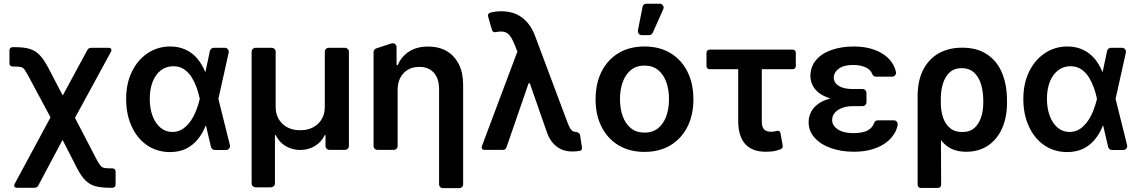

<svg xmlns="http://www.w3.org/2000/svg" viewBox="-20 -801 6093 1026"><path d="M55.8 190.7Q55.8 186.8 58.6 181.1L250 -174L132.8 -392.4Q119.7 -416.9 111.2 -429Q103.3 -439.6 93 -442.5Q82.7 -445.3 59.3 -445.3H48.3Q39.8 -445.3 35.2 -449.9Q30.5 -454.5 30.5 -463.1V-531.2Q30.5 -539.8 35.2 -544.4Q39.8 -549 48.3 -549H59.3Q107.2 -549 137.4 -540.1Q167.3 -531.6 190 -508.7Q212.7 -485.8 236.5 -441.8L315.3 -290.8L446.4 -533Q452.8 -545.5 467.3 -545.5H560Q567.5 -545.5 571.6 -542.3Q575.6 -539.1 575.6 -533.7Q575.6 -529.8 572.8 -524.1L380.7 -171.2L495.7 50.1Q508.2 73.5 516.3 83.1Q524.1 93 535.2 95.9Q546.2 98.7 569.2 98.7H579.9Q588.4 98.7 593 103.3Q597.7 108 597.7 116.5V184.7Q597.7 193.2 593 197.8Q588.4 202.4 579.9 202.4H569.2Q522 202.4 490.4 194.2Q459.9 185.7 437.3 163.7Q414.8 141.7 392.4 99.1L314.3 -53.6L185 189.6Q178.3 202.4 164.1 202.4H71.4Q63.9 202.4 59.8 199.2Q55.8 196 55.8 190.7Z M765.3 -25.2Q712.7 -61.8 683.6 -125.7Q654.1 -188.9 654.1 -272.7Q654.1 -355.5 685 -418.3Q715.6 -481.2 769.2 -517Q823.2 -552.6 889.6 -552.6Q935.7 -552.6 971.9 -535.5Q1007.5 -519.5 1034.1 -488.3Q1060.4 -457 1076 -417.6H1078.1L1101.6 -528.8Q1103.3 -535.9 1109 -540.7Q1114.7 -545.5 1121.8 -545.5H1181.8Q1190.3 -545.5 1196.4 -539.2Q1202.4 -533 1202.4 -524.5Q1202.4 -521.7 1202.1 -520.2L1147 -272.7L1208.5 -25.6Q1209.2 -22 1209.2 -20.6Q1209.2 -12.1 1203.1 -5.9Q1197.1 0.4 1188.2 0.4H1127.5Q1120.4 0.4 1114.5 -4.3Q1108.7 -8.9 1107.2 -16L1081 -128.6H1078.5Q1062.5 -87.7 1036.6 -56.1Q1010.3 -24.1 973.4 -6Q936.8 11.7 886.4 11.7Q817.1 10.7 765.3 -25.2ZM795.1 -181.8Q810 -141.7 837.7 -118.6Q864.7 -95.9 900.9 -95.9Q933.2 -95.9 958.1 -112.9Q982.2 -130 1000.7 -157.3Q1019.2 -185.7 1029.8 -214.8Q1041.2 -244 1047.2 -271.3L1047.6 -272.7L1047.2 -274.1Q1042.3 -299.4 1031.6 -330.6Q1021 -360.4 1005 -387.1Q988.6 -413.4 964.1 -430.4Q940 -447.1 906.2 -447.1Q867.5 -447.1 839.1 -424.7Q811.1 -403.1 795.5 -363.3Q780.2 -324.2 780.2 -273.1Q780.2 -222.3 795.1 -181.8Z M1324.6 179.3V-524.9Q1324.6 -533.4 1330.6 -539.4Q1336.6 -545.5 1345.2 -545.5H1432.2Q1440.7 -545.5 1446.9 -539.4Q1453.1 -533.4 1453.1 -524.9V-229.4Q1453.1 -174.4 1489.3 -139.6Q1525.2 -105.1 1584.5 -105.1Q1643.1 -105.1 1679.7 -139.9Q1715.6 -174.4 1715.6 -229.4V-524.9Q1715.6 -533.4 1721.6 -539.4Q1727.6 -545.5 1736.2 -545.5H1823.5Q1832 -545.5 1838.2 -539.4Q1844.5 -533.4 1844.5 -524.9V-20.6Q1844.5 -12.1 1838.2 -6Q1832 0 1823.5 0H1740.1Q1731.5 0 1725.5 -6Q1719.5 -12.1 1719.5 -20.6V-78.8H1715.2Q1697.1 -41.2 1661.9 -20.2Q1627.1 0.4 1584.5 0.4Q1541.5 0.4 1506.7 -20.2Q1471.6 -41.2 1453.5 -78.8H1449.2V179.3Q1449.2 187.9 1443 193.9Q1436.8 199.9 1428.3 199.9H1345.2Q1336.6 199.9 1330.6 193.9Q1324.6 187.9 1324.6 179.3Z M2326.3 183.9V-327.1Q2326.3 -332 2325.6 -340.6Q2322.8 -382.1 2302.2 -408L2301.5 -408.7L2300.4 -410.2Q2297.9 -412.6 2297.9 -412.6Q2272 -441.8 2226.2 -443.5H2220.2Q2185.4 -443.5 2160.5 -429Q2134.6 -414.1 2119.7 -386.4Q2104.8 -358.7 2104.8 -319.2V-20.6Q2104.8 -12.1 2098.7 -6Q2092.7 0 2083.8 0H1996.8Q1988.3 0 1982.2 -6Q1976.2 -12.1 1976.2 -20.6V-522.4Q1976.2 -529.1 1980.1 -534.6Q1984 -540.1 1990.4 -542.3L2071.7 -568.9Q2074.9 -570 2078.5 -570Q2087 -570 2093 -563.9Q2099.1 -557.9 2099.1 -549.4V-456.3Q2099.1 -454.9 2100.3 -453.7Q2101.6 -452.4 2103 -452.4Q2105.5 -452.4 2106.5 -454.9Q2106.5 -455.3 2107.2 -456.7L2108.3 -459.2L2109.7 -462.4L2110.8 -464.5L2112.6 -467.7L2113.6 -469.8Q2114 -470.5 2114.3 -471.2Q2114.7 -471.9 2115.4 -472.7Q2116.1 -474.1 2116.8 -474.8Q2117.2 -475.9 2118.6 -478L2119.7 -480.1L2121.8 -482.6Q2122.5 -484 2123.2 -484.7Q2123.2 -485.1 2125 -487.6L2126.4 -489.3L2128.6 -492.2L2130.3 -494L2132.5 -496.8Q2133.2 -497.2 2133.9 -498.6Q2135.3 -499.6 2136.4 -501.1Q2136.4 -501.1 2138.1 -502.8L2140.6 -505.3L2142 -506.7L2144.9 -509.2L2146.7 -510.7Q2146.7 -510.7 2149.5 -513.5L2150.9 -514.6L2154.1 -517.4L2155.5 -518.5Q2157 -519.2 2159.8 -521.3L2160.5 -522L2165.5 -525.2Q2206.7 -552.2 2268.1 -552.2Q2324.6 -552.2 2366.5 -528.4Q2403.8 -506.7 2425.4 -469.5Q2426.1 -468 2431.8 -458.1Q2454.9 -412.6 2454.9 -347.7V183.9Q2454.9 192.5 2448.7 198.5Q2442.5 204.5 2433.9 204.5H2346.9Q2338.4 204.5 2332.4 198.5Q2326.3 192.5 2326.3 183.9Z M2976.6 -4.3Q2927.2 -28.1 2904.1 -89.8L2811.1 -355.8H2804.7L2686.8 -14.6Q2681.8 0 2666.5 0H2569.6Q2562.1 0 2558.1 -3.4Q2554 -6.7 2554 -12.8Q2554 -16.7 2555.4 -20.6L2744.7 -525.2L2732.2 -557.2Q2719.1 -590.2 2706.3 -608Q2697.4 -620.4 2685.5 -626.4Q2673.7 -632.5 2657 -632.5Q2643.8 -632.5 2631 -629.6Q2626.8 -628.9 2625 -628.9Q2612.6 -628.9 2608.7 -642L2588.8 -711.3Q2587.7 -715.2 2587.7 -718Q2587.7 -723.7 2590.9 -727.8Q2594.1 -731.9 2600.1 -733.3Q2628.2 -740.8 2658 -740.8Q2724.8 -740.8 2769.7 -707.2Q2814.6 -673.7 2838.4 -611.2L3012.1 -147.7Q3020.2 -127.1 3025.4 -117.5Q3030.5 -108 3038.7 -101.9Q3046.9 -95.9 3060.4 -95.9Q3067.8 -93.8 3073.3 -89.8Q3078.8 -85.9 3079.5 -80.3L3089.5 -15.3Q3089.8 -13.5 3089.8 -9.9Q3089.8 2.8 3079.2 5Q3059.7 8.5 3038.7 8.5Q3002.8 8.5 2976.6 -4.3Z M3162.6 -270.6Q3162.6 -355.1 3194.8 -418.7Q3226.9 -482.2 3285.5 -517.4Q3344.1 -552.6 3424 -552.6Q3503.9 -552.6 3562.5 -517.4Q3621.1 -482.2 3653.2 -418.7Q3685.4 -355.1 3685.4 -270.6Q3685.4 -186.1 3653.2 -122.9Q3621.1 -59.7 3562.5 -24.5Q3503.9 10.7 3424 10.7Q3344.1 10.7 3285.5 -24.5Q3226.9 -59.7 3194.8 -122.9Q3162.6 -186.1 3162.6 -270.6ZM3555 -271Q3555 -321 3540.7 -361.7Q3526.3 -402.3 3497.2 -426.5Q3468 -450.6 3424.7 -450.6Q3380.3 -450.6 3351 -426.5Q3321.7 -402.3 3307.4 -361.7Q3293 -321 3293 -271Q3293 -221.2 3307.4 -180.8Q3321.7 -140.3 3351 -116.3Q3380.3 -92.3 3424.7 -92.3Q3468 -92.3 3497.2 -116.3Q3526.3 -140.3 3540.7 -180.8Q3555 -221.2 3555 -271ZM3388.5 -634.2Q3388.5 -625.7 3394.5 -619.5Q3400.6 -613.3 3409.1 -613.3H3448.9Q3454.9 -613.3 3460 -616.7Q3465.2 -620 3468 -625.7L3524.5 -752.1Q3526.3 -756.7 3526.3 -760.3Q3526.3 -768.8 3520.2 -775Q3514.2 -781.2 3505.3 -781.2H3433.9Q3426.5 -781.2 3420.8 -776.5Q3415.1 -771.7 3413.7 -764.6L3388.8 -638.1Q3388.5 -636.7 3388.5 -634.2Z M3924.7 -156.2V-431.1H3773.1Q3764.6 -431.1 3759.9 -435.7Q3755.3 -440.3 3755.3 -448.9V-518.1Q3755.3 -526.6 3759.9 -531.2Q3764.6 -535.9 3773.1 -535.9H4214.8Q4223.4 -535.9 4228 -531.2Q4232.6 -526.6 4232.6 -518.1V-448.9Q4232.6 -440.3 4228 -435.7Q4223.4 -431.1 4214.8 -431.1H4050.8V-154.1Q4050.8 -129.6 4057.5 -117.5Q4063.9 -106.2 4074.6 -101.6Q4085.2 -96.9 4100.1 -96.9Q4115.1 -96.9 4129.6 -101.2Q4133.5 -102.3 4136.4 -102.3Q4148.1 -102.3 4150.9 -88.1L4162.3 -25.2Q4162.6 -23.4 4162.6 -19.9Q4162.6 -8.2 4151.3 -3.6Q4133.2 3.9 4114.7 6.9Q4096.2 9.9 4071.7 9.9Q4000 9.9 3962.4 -31.1Q3924.7 -72.1 3924.7 -156.2Z M4420.5 -9.6Q4365.4 -28.8 4333.5 -64.6Q4301.1 -99.4 4301.1 -148.4Q4301.1 -174.4 4312.5 -199.2Q4323.9 -224.1 4348.4 -242.9Q4372.9 -262.8 4413.4 -273.8L4418 -274.9Q4379.6 -286.6 4355.8 -305Q4332 -323.9 4321.4 -347.3Q4311.1 -369.7 4310.4 -394.2Q4311.1 -445 4340.6 -479.8Q4369.3 -514.6 4422.6 -533.7Q4475.9 -552.6 4543.3 -552.6Q4606.9 -552.6 4657 -533.4Q4707.4 -514.2 4737.6 -478Q4759.6 -451.7 4767.8 -416.9Q4768.5 -413.4 4768.5 -411.9Q4768.5 -403.8 4762.4 -397.5Q4756.4 -391.3 4747.5 -391.3H4660.9Q4654.5 -391.3 4649.1 -395.1Q4643.8 -398.8 4641.3 -404.8Q4633.2 -425.8 4611.9 -437.9Q4583.8 -453.8 4538 -453.8Q4489 -453.8 4462.7 -434.3Q4436.1 -414.8 4435.4 -386.4Q4436.1 -358.3 4462 -342Q4488.3 -325.3 4536.9 -325.3H4589.5Q4598 -325.3 4604 -319.2Q4610.1 -313.2 4610.1 -304.7V-254.3Q4610.1 -245.7 4604 -239.7Q4598 -233.7 4589.5 -233.7H4536.9Q4506 -233.7 4481.5 -224.8Q4456.3 -215.6 4441.8 -199.2Q4426.8 -182.9 4426.8 -159.4Q4426.8 -130 4457 -109.7Q4486.9 -89.5 4540.5 -89.5Q4594.1 -89.5 4621.4 -106.9Q4643.5 -120.7 4651.3 -144.2Q4653.4 -150.6 4658.9 -154.3Q4664.4 -158 4671.2 -158H4756.7Q4765.3 -158 4771.3 -152Q4777.3 -146 4777.3 -137.4Q4777.3 -134.2 4777 -132.8Q4771.7 -107.2 4758.5 -86.3Q4739 -54.7 4707.4 -33.7Q4675.8 -12.4 4633.5 -1.1Q4592 9.9 4544 9.9Q4474.8 9.9 4420.5 -9.6Z M4883.5 185.4V-285.5Q4883.5 -370.4 4913.4 -428.3Q4943.2 -486.2 4996.6 -516.2Q5050.1 -546.2 5121.8 -546.2Q5201.3 -546.2 5255 -510.3Q5308.6 -474.4 5334.9 -410.7Q5361.2 -346.9 5361.2 -262.8V-252.8Q5361.5 -175.8 5335.2 -115.8Q5308.6 -55.8 5259.4 -22.9Q5210.2 9.9 5143.5 9.9Q5083.1 9.9 5044 -17.8Q5024.9 -31.2 5008.2 -52.6L5009.2 185.4Q5009.2 193.9 5004.6 198.5Q5000 203.1 4991.5 203.1H4901.3Q4892.8 203.1 4888.1 198.5Q4883.5 193.9 4883.5 185.4ZM5007.5 -243.3Q5008.5 -204.9 5019.9 -171.7Q5031.2 -138.5 5056.3 -117Q5081.3 -95.5 5121.1 -95.5Q5163.4 -95.5 5188.2 -118.3Q5211.6 -139.9 5223 -175.2Q5234.4 -210.6 5234.4 -252.8V-262.8Q5234.4 -308.6 5223 -349.1Q5210.6 -390.3 5184.8 -413.5Q5159.1 -436.8 5119 -436.8Q5079.2 -436.8 5054.3 -413.7Q5030.5 -391.3 5019.2 -355.3Q5007.8 -319.2 5007.5 -276.6Z M5559.7 -25.2Q5507.1 -61.8 5478 -125.7Q5448.5 -188.9 5448.5 -272.7Q5448.5 -355.5 5479.4 -418.3Q5509.9 -481.2 5563.6 -517Q5617.5 -552.6 5683.9 -552.6Q5730.1 -552.6 5766.3 -535.5Q5801.8 -519.5 5828.5 -488.3Q5854.8 -457 5870.4 -417.6H5872.5L5896 -528.8Q5897.7 -535.9 5903.4 -540.7Q5909.1 -545.5 5916.2 -545.5H5976.2Q5984.7 -545.5 5990.8 -539.2Q5996.8 -533 5996.8 -524.5Q5996.8 -521.7 5996.4 -520.2L5941.4 -272.7L6002.8 -25.6Q6003.6 -22 6003.6 -20.6Q6003.6 -12.1 5997.5 -5.9Q5991.5 0.4 5982.6 0.4H5921.9Q5914.8 0.4 5908.9 -4.3Q5903.1 -8.9 5901.6 -16L5875.4 -128.6H5872.9Q5856.9 -87.7 5831 -56.1Q5804.7 -24.1 5767.8 -6Q5731.2 11.7 5680.8 11.7Q5611.5 10.7 5559.7 -25.2ZM5589.5 -181.8Q5604.4 -141.7 5632.1 -118.6Q5659.1 -95.9 5695.3 -95.9Q5727.6 -95.9 5752.5 -112.9Q5776.6 -130 5795.1 -157.3Q5813.6 -185.7 5824.2 -214.8Q5835.6 -244 5841.6 -271.3L5842 -272.7L5841.6 -274.1Q5836.6 -299.4 5826 -330.6Q5815.3 -360.4 5799.4 -387.1Q5783 -413.4 5758.5 -430.4Q5734.4 -447.1 5700.6 -447.1Q5661.9 -447.1 5633.5 -424.7Q5605.5 -403.1 5589.8 -363.3Q5574.6 -324.2 5574.6 -273.1Q5574.6 -222.3 5589.5 -181.8Z"/></svg>

Font: DeltaSans SemiBold
Style: Regular
Weight: 600
Designer: Rasmus Andersson
Foundry: rsms
Version: Version 3.012